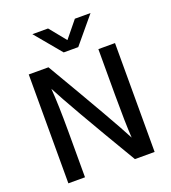

<svg xmlns="http://www.w3.org/2000/svg" viewBox="-157 -1002 994 1117"><g transform="rotate(-20 340.0 -443.5)"><path d="M398 -725H308L173 -887H270L353 -785L436 -887H533ZM176 0H73V-674H195Q454 -234 510 -124Q504 -215 504 -391V-674H607V0H485Q230 -429 168 -551Q176 -451 176 -282Z"/></g></svg>

Font: Hind Guntur Medium
Style: Regular
Weight: 500
Designer: Manushi Parikh, Hitesh Malaviya
Foundry: Indian Type Foundry
Version: Version 1.000;PS 1.0;hotconv 1.0.86;makeotf.lib2.5.63406; tt